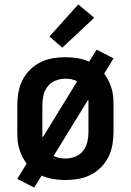

<svg xmlns="http://www.w3.org/2000/svg" viewBox="-20 -800 590 866"><path d="M134 46 58 7 100 -62Q89 -77 80.5 -94Q72 -111 66.5 -129.5Q61 -148 59.5 -167Q58 -186 58 -205V-325Q58 -354 63 -383Q68 -412 81 -438Q94 -464 115 -485Q136 -506 162 -519Q188 -532 217 -537Q246 -542 275 -542Q303 -542 330 -537.5Q357 -533 382 -522L416 -576L492 -537L450 -468Q461 -453 469.5 -436Q478 -419 483.5 -400.5Q489 -382 490.5 -363Q492 -344 492 -325V-205Q492 -176 487 -147Q482 -118 469 -92Q456 -66 435 -45Q414 -24 388 -11Q362 2 333 7Q304 12 275 12Q247 12 220 7.5Q193 3 168 -8ZM172 -179 328 -433Q316 -440 302.5 -442.5Q289 -445 275 -445Q252 -445 230.5 -436.5Q209 -428 195 -410Q181 -392 176 -370Q171 -348 171 -325V-205Q171 -198 171 -191.5Q171 -185 172 -179ZM275 -85Q298 -85 319.5 -93.5Q341 -102 355 -120Q369 -138 374 -160Q379 -182 379 -205V-325Q379 -332 379 -338.5Q379 -345 378 -351L222 -97Q234 -90 247.5 -87.5Q261 -85 275 -85ZM261 -585 203 -635 333 -780 405 -720Z"/></svg>

Font: Lode
Style: Bold
Weight: 700
Monospace: yes
Designer: Belleve Invis
Foundry: Belleve Invis
Version: Version 29.2.0; ttfautohint (v1.8.3)